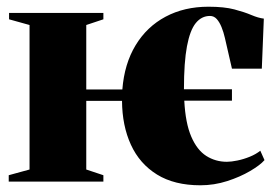

<svg xmlns="http://www.w3.org/2000/svg" viewBox="-20 -541 823 572"><path d="M577 11Q499.5 11 447.8 -21Q396 -53 370 -109.8Q344 -166.5 343.5 -240.5H237V-36L288 -19V0H6V-19L68 -36V-466.5L7 -483.5V-502.5H288V-483.5L237 -466.5V-274.5H344.5Q350.5 -351 384 -406.2Q417.5 -461.5 473.2 -491.2Q529 -521 601 -521Q648 -521 678.2 -513Q708.5 -505 729 -496.2Q749.5 -487.5 766 -485.5L760 -336.5H671L650 -428Q646 -445.5 640 -460.2Q634 -475 625.8 -484.2Q617.5 -493.5 605.5 -493.5Q580.5 -493.5 563.2 -472.2Q546 -451 537 -403.2Q528 -355.5 528 -275H671V-241H529Q532.5 -174 549.8 -134Q567 -94 594.5 -76.5Q622 -59 656 -59Q669 -59 687.2 -62.8Q705.5 -66.5 724 -74Q742.5 -81.5 755.5 -92L768 -64Q755 -49 725.2 -31.5Q695.5 -14 656.8 -1.5Q618 11 577 11Z"/></svg>

Font: Merriweather 144pt Black
Style: Regular
Weight: 900
Version: Version 2.100